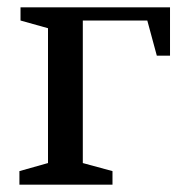

<svg xmlns="http://www.w3.org/2000/svg" viewBox="-20 -504 489 524"><path d="M36 -484H444V-352H408L382 -448H206V-59L287 -37V0H33V-37L111 -59V-427L36 -448Z"/></svg>

Font: Ledger
Style: Regular
Weight: 400
Designer: Denis Masharov
Foundry: Denis Masharov
Version: 1.001